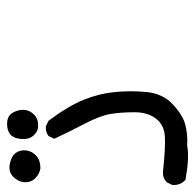

<svg xmlns="http://www.w3.org/2000/svg" viewBox="-36 -370 560 552"><g transform="rotate(-90 244.0 -94.0)"><path d="M101.6 164.1Q67.4 170.9 2.9 159.2Q-13.7 143.6 -11.7 121.1L-3.9 105.5Q8.8 92.8 28.3 94.7Q91.8 101.6 126 100.1Q160.2 98.6 178.7 74.7Q197.3 50.8 197.3 12.7Q197.3 -25.4 192.4 -55.7Q187.5 -85.9 164.6 -129.9Q141.6 -173.8 121.1 -217.8L128.9 -234.4Q139.6 -243.2 157.2 -242.2L172.9 -234.4Q215.8 -176.8 233.4 -132.8Q251 -88.9 255.4 -43.9Q259.8 1 255.4 47.4Q251 93.8 220.2 122.6Q189.5 151.4 161.6 158.7Q133.8 166 101.6 164.1ZM36.1 -257.8Q20.5 -259.8 7.8 -272.5Q-4.9 -285.2 -3.9 -303.2Q-2.9 -321.3 11.7 -335.9Q26.4 -350.6 49.3 -345.7Q72.3 -340.8 81.1 -327.6Q89.8 -314.5 87.4 -297.9Q85 -281.2 71.8 -269.5Q58.6 -257.8 36.1 -257.8ZM154.3 -264.6Q140.6 -265.6 129.4 -278.8Q118.2 -292 120.6 -314.5Q123 -336.9 135.3 -345.7Q147.5 -354.5 167.5 -353.5Q187.5 -352.5 196.3 -336.9Q205.1 -321.3 204.1 -304.7Q203.1 -288.1 189.9 -275.4Q176.8 -262.7 154.3 -264.6Z"/></g></svg>

Font: JasonHandwriting2
Style: Regular
Weight: 400
Version: Version 1.05.10